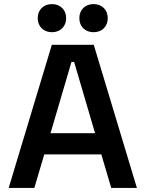

<svg xmlns="http://www.w3.org/2000/svg" viewBox="-20 -919 712 939"><path d="M22.5 0H148L196.5 -164H475.5L524 0H649.5L438.5 -700H233.5ZM234 -761.5C274.5 -761.5 303.5 -788.5 303.5 -830.5C303.5 -871.5 274.5 -899 234 -899C193.5 -899 164.5 -871.5 164.5 -830.5C164.5 -788.5 193.5 -761.5 234 -761.5ZM437.5 -761.5C478 -761.5 507 -788.5 507 -830.5C507 -871.5 478 -899 437.5 -899C397 -899 368 -871.5 368 -830.5C368 -788.5 397 -761.5 437.5 -761.5ZM227 -267.5 329.5 -616H342.5L445 -267.5Z"/></svg>

Font: MCL Standard Medium
Style: Regular
Weight: 500
Designer: Květoslav Bartoš
Foundry: Florian Karsten
Version: Version 1.001;Glyphs 3.2.3 (3260)